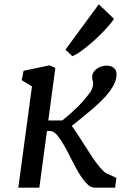

<svg xmlns="http://www.w3.org/2000/svg" viewBox="-20 -871 583 891"><path d="M283.7 -640.6 438.5 -851.1 508.8 -783.7Q504.4 -775.4 492.4 -761Q480.5 -746.6 463.9 -729Q447.3 -711.4 427.5 -692.9Q407.7 -674.3 387.7 -658Q367.7 -641.6 348.9 -628.7Q330.1 -615.7 315.4 -610.4ZM128.4 -470.2 80.6 -499 89.4 -542.5 210 -567.9 236.8 -555.7 204.1 -312H269Q287.1 -326.7 303 -340.3Q318.8 -354 334.2 -368.9Q349.6 -383.8 364.7 -401.1Q379.9 -418.5 396.5 -439.9Q400.9 -444.8 406.5 -457.8Q412.1 -470.7 412.1 -483.9Q412.1 -491.7 409.9 -497.8Q407.7 -503.9 407.7 -513.7Q407.7 -525.9 413.8 -535.6Q419.9 -545.4 429.4 -552.2Q439 -559.1 450.9 -562.7Q462.9 -566.4 475.1 -566.4Q483.9 -566.4 492.2 -564.2Q500.5 -562 506.8 -557.1Q513.2 -552.2 517.1 -544.7Q521 -537.1 521 -526.4Q521 -505.9 511.5 -484.9Q502 -463.9 486.1 -443.1Q470.2 -422.4 449.2 -402.1Q428.2 -381.8 405.3 -362.1Q382.3 -342.3 358.4 -323.2Q334.5 -304.2 313 -286.6Q324.7 -271.5 338.9 -249.5Q353 -227.5 368.4 -203.6Q383.8 -179.7 399.4 -155.5Q415 -131.3 429.9 -111.6Q444.8 -91.8 458.7 -78.4Q472.7 -64.9 483.9 -62.5L520 -44.9L514.2 0H420.4Q400.4 0 381.8 -19.5Q363.3 -39.1 345.7 -68.4Q328.1 -97.7 311.5 -131.6Q294.9 -165.5 278.3 -194.8Q261.7 -224.1 245.4 -243.7Q229 -263.2 211.9 -263.2H197.8L162.6 0H64.9Z"/></svg>

Font: Merriweather
Style: Italic
Weight: 400
Italic angle: -7°
Designer: Eben Sorkin ( eben@eyebytes.com )
Foundry: Eben Sorkin ( eben@eyebytes.com )
Version: Version 1.005; ttfautohint (v0.97) -l 13 -r 13 -G 200 -x 24 